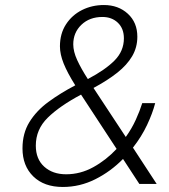

<svg xmlns="http://www.w3.org/2000/svg" viewBox="-20 -732 672 764"><path d="M230 12Q155.5 12 112.5 -30Q69.5 -72 69.5 -141.5Q69.5 -201.5 97 -246.2Q124.5 -291 172 -326Q219.5 -361 279.5 -392.5Q248 -442.5 233.2 -479.5Q218.5 -516.5 218.5 -547.5Q218.5 -598 242.5 -635Q266.5 -672 306.2 -692Q346 -712 393.5 -712Q451 -712 488.8 -677.2Q526.5 -642.5 526.5 -586Q526.5 -543.5 506 -508.5Q485.5 -473.5 446.8 -442.8Q408 -412 352 -382L480.5 -187Q504.5 -220.5 520.5 -255.8Q536.5 -291 546 -321.5H597.5Q587 -281 565.2 -234.8Q543.5 -188.5 509 -144.5L603.5 0H534.5L469.5 -99.5Q420.5 -49.5 359.2 -18.8Q298 12 230 12ZM243 -38.5Q300 -38.5 351.2 -66.8Q402.5 -95 444 -139.5L302.5 -355.5Q217 -310 169.8 -263.5Q122.5 -217 122.5 -152.5Q122.5 -99 156 -68.8Q189.5 -38.5 243 -38.5ZM329.5 -417.5Q399 -454 436 -491.5Q473 -529 473 -579.5Q473 -618.5 449 -641.5Q425 -664.5 387.5 -664.5Q336.5 -664.5 304 -633.5Q271.5 -602.5 271.5 -555.5Q271.5 -527 287.2 -492.8Q303 -458.5 329.5 -417.5Z"/></svg>

Font: Overpass ExtraLight
Style: Italic
Weight: 250
Italic angle: -10°
Designer: Delve Withrington, Dave Bailey, Thomas Jockin
Foundry: Delve Fonts LLC
Version: Version 4.000